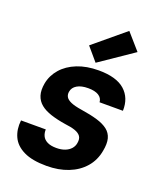

<svg xmlns="http://www.w3.org/2000/svg" viewBox="-145 -875 831 981"><g transform="rotate(20 270.5 -384.5)"><path d="M224.7 12Q146.7 12 100.5 -10.7Q54.2 -33.3 36.1 -72.7Q17.9 -112.1 23.7 -161.9H158.3Q157.3 -142.6 164.9 -126.5Q172.4 -110.4 191.2 -100.8Q210 -91.2 240.7 -91.2Q267 -91.2 286.9 -98.8Q306.7 -106.4 318.9 -120.1Q331.1 -133.8 333.9 -151.8Q338.2 -175.4 328.7 -188.9Q319.3 -202.4 297.4 -210.2Q275.5 -217.9 241.3 -221.8Q196 -228.9 161.4 -240.2Q126.7 -251.5 104.7 -269.5Q82.6 -287.5 73.9 -314.8Q65.3 -342.1 72.3 -380.9Q80.9 -426.2 112 -461.8Q143.1 -497.5 193.6 -517.7Q244.1 -538 310.3 -538Q406.4 -538 452.4 -497.2Q498.3 -456.5 496.1 -386.2H369.1Q367.6 -409.2 347.4 -421.7Q327.1 -434.2 290.9 -434.2Q252.8 -434.2 230.3 -420.7Q207.8 -407.3 204 -383.9Q201.2 -368.6 207.9 -355.9Q214.7 -343.3 235.5 -334Q256.3 -324.7 295.8 -318.7Q347.6 -310.8 384 -299.9Q420.4 -289 442.4 -271.8Q464.3 -254.6 471.6 -227.5Q478.8 -200.4 470.8 -159.4Q461.2 -105.6 427.7 -67.3Q394.3 -28.9 342.3 -8.5Q290.3 12 224.7 12ZM280.8 -569 219.3 -641.2 387.2 -780.9 463.6 -693.6Z"/></g></svg>

Font: DM Sans 9pt
Style: Italic
Weight: 400
Italic angle: -10°
Designer: Colophon Foundry, Jonny Pinhorn
Foundry: Colophon Foundry
Version: Version 4.004